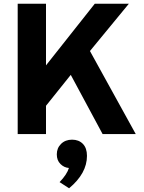

<svg xmlns="http://www.w3.org/2000/svg" viewBox="-20 -720 773 1031"><path d="M531 0 360 -318 227 -152V0H75V-700H227V-369L489 -700H672L463 -446L709 0ZM300 258Q340 216 350 182Q324 180 304.5 160.5Q285 141 285 109Q285 75 308 52.5Q331 30 367 30Q403 30 425 52.5Q447 75 447 117Q447 211 351 291Z"/></svg>

Font: Overpass Heavy
Style: Regular
Weight: 900
Designer: Delve Withrington, Thomas Jockin
Foundry: Delve Fonts
Version: Version 3.000;DELV;Overpass